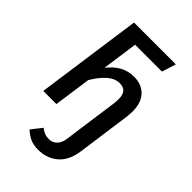

<svg xmlns="http://www.w3.org/2000/svg" viewBox="-223 -607 899 899"><g transform="rotate(45 226.0 -157.5)"><path d="M399 -227Q399 -217 397 -195L370 0L360 73Q351 142 311 177Q271 212 212 212Q181 212 158.5 201.5Q136 191 117 173L158 121Q173 132 184.5 136.5Q196 141 213 141Q237 141 253 124.5Q269 108 273 75L283 0L310 -192Q312 -212 312 -220Q312 -252 299.5 -265.5Q287 -279 263 -279Q232 -279 203.5 -254.5Q175 -230 148 -185L122 0H35L109 -527H386L364 -457H186L161 -279Q214 -348 288 -348Q340 -348 369.5 -316.5Q399 -285 399 -227Z"/></g></svg>

Font: Fira Sans Extra Condensed
Style: Italic
Weight: 400
Width: 3
Italic angle: -8°
Designer: Carrois Corporate & Edenspiekermann AG
Foundry: Carrois Corporate GbR & Edenspiekermann AG
Version: Version 4.203